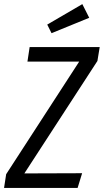

<svg xmlns="http://www.w3.org/2000/svg" viewBox="-34 -918 507 938"><path d="M368.2 -897.9 401.9 -831.1 217.8 -755.9 196.8 -797.9ZM-14.2 0 -3.9 -66.9 353 -617.2H100.1L110.8 -688H453.1L441.9 -620.1L85 -70.8L367.2 -71.8L345.2 0Z"/></svg>

Font: Fira Sans Compressed Book
Style: Italic
Weight: 350
Width: 3
Italic angle: -8°
Designer: Carrois Corporate & Edenspiekermann AG
Foundry: Carrois Corporate GbR & Edenspiekermann AG
Version: Version 4.203;PS 004.203;hotconv 1.0.88;makeotf.lib2.5.64775